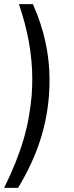

<svg xmlns="http://www.w3.org/2000/svg" viewBox="-23 -732 361 934"><path d="M-3 182Q59 57 91 -52Q107 -106 116.5 -159Q126 -212 131 -266Q134 -307 134 -348Q134 -523 69 -712H137Q218 -531 218 -343Q218 -305 215 -266Q206 -150 170 -42Q135 65 65 182Z"/></svg>

Font: PRinguin Sans
Style: Italic
Weight: 400
Designer: Vernon Adams
Foundry: Vernon Adams
Version: ""